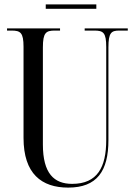

<svg xmlns="http://www.w3.org/2000/svg" viewBox="-20 -843 613 873"><path d="M188 -803H418V-823H188ZM290 10C421 10 473 -65 473 -206V-627C473 -695 486 -704 523 -704H561V-714H365V-704H408C450 -704 463 -695 463 -629V-206C463 -83 423 -7 308 -7C226 -7 175 -54 175 -186V-627C175 -695 189 -704 230 -704H253V-714H12V-704H32C73 -704 87 -695 87 -630V-216C87 -53 169 10 290 10Z"/></svg>

Font: Noto Serif Display ExtraCondensed
Style: Regular
Weight: 400
Width: 2
Designer: Monotype Design Team
Foundry: Monotype Imaging Inc.
Version: Version 2.009